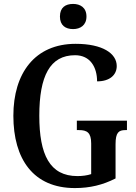

<svg xmlns="http://www.w3.org/2000/svg" viewBox="-20 -947 692 977"><path d="M352 -799C388 -799 420 -818 420 -863C420 -909 388 -927 352 -927C313 -927 285 -909 285 -863C285 -818 313 -799 352 -799ZM361 10C438 10 503 -6 568 -39V-213C568 -273 584 -285 618 -285H626V-333H371V-285H382C422 -285 444 -273 444 -217V-61C423 -54 398 -51 374 -51C233 -51 180 -160 180 -358C180 -560 234 -666 362 -666C440 -666 474 -604 474 -533C539 -533 574 -566 574 -611C574 -675 502 -724 365 -724C157 -724 48 -574 48 -358C48 -137 150 10 361 10Z"/></svg>

Font: Noto Serif Bengali Condensed SemiBold
Style: Regular
Weight: 600
Width: 3
Designer: Juan Bruce, Universal Thirst, Indian Type Foundry and the Monotype Design Team.
Foundry: Monotype Imaging Inc.
Version: Version 2.003